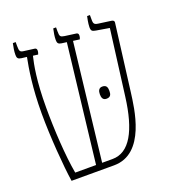

<svg xmlns="http://www.w3.org/2000/svg" viewBox="-121 -739 745 831"><g transform="rotate(-20 251.5 -323.5)"><path d="M67 0H263C409 0 430 -205 439 -272L478 -579C479 -588 473 -591 465 -592L407 -600C386 -603 387 -611 387 -635V-647H374C373 -642 367 -616 367 -598C367 -580 373 -578 389 -575L449 -565L410 -263C391 -113 345 -28 266 -28H218L280 -567L310 -563C312 -568 314 -573 314 -581C314 -587 311 -591 305 -592L253 -599C234 -602 231 -605 231 -629V-647H218C214 -628 211 -613 211 -596C211 -582 215 -576 230 -574L253 -571L190 -28H94C79 -110 72 -235 72 -334C72 -461 86 -528 95 -566L118 -563C120 -568 122 -573 122 -581C122 -587 119 -591 113 -592L67 -598C48 -600 45 -604 45 -629V-647H32C28 -628 25 -612 25 -595C25 -581 29 -575 44 -573L69 -570C59 -520 45 -436 45 -318C45 -212 56 -71 67 0ZM310 -310C310 -295 314 -282 331 -282C351 -282 354 -295 354 -310C354 -325 351 -338 331 -338C315 -338 310 -325 310 -310Z"/></g></svg>

Font: Noto Serif Hebrew ExtraCondensed Thin
Style: Regular
Weight: 100
Width: 2
Designer: Monotype Design Team
Foundry: Monotype Imaging Inc.
Version: Version 2.004